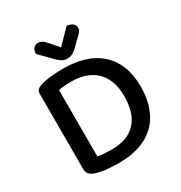

<svg xmlns="http://www.w3.org/2000/svg" viewBox="-192 -958 1040 1106"><g transform="rotate(-30 328.0 -405.5)"><path d="M497 -308Q497 -367 480 -409.5Q463 -452 433 -479Q403 -506 363 -519Q323 -532 277 -532Q224 -532 189 -525V-84Q209 -79 233.5 -77.5Q258 -76 283 -76Q387 -76 442 -134.5Q497 -193 497 -308ZM607 -309Q607 -228 584 -167.5Q561 -107 518.5 -67Q476 -27 416 -7.5Q356 12 283 12Q251 12 208 9Q165 6 128 -6Q82 -21 82 -60V-561Q82 -578 91.5 -587.5Q101 -597 118 -602Q153 -613 194 -616.5Q235 -620 274 -620Q348 -620 409.5 -601Q471 -582 515 -543Q559 -504 583 -445.5Q607 -387 607 -309ZM412 -823Q434 -822 449 -810.5Q464 -799 464 -782Q464 -767 456 -756.5Q448 -746 432 -732L381 -682Q364 -668 351.5 -662.5Q339 -657 322 -657Q303 -657 289 -665Q275 -673 261 -687L178 -771Q178 -795 189 -808Q200 -821 220 -821Q234 -821 246 -813.5Q258 -806 275 -786L322 -732Z"/></g></svg>

Font: Baloo 2 Medium
Style: Regular
Weight: 500
Designer: Sarang Kulkarni and Ek Type
Foundry: Ek Type
Version: Version 1.640;hotconv 1.0.111;makeotfexe 2.5.65597; ttfautoh